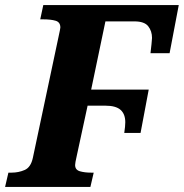

<svg xmlns="http://www.w3.org/2000/svg" viewBox="-43 -734 722 754"><path d="M-23 0 -10 -56H2Q30 -56 54 -66.5Q78 -77 86 -114L187 -590Q194 -622 194 -626Q194 -647 175.5 -652.5Q157 -658 127 -658H115L127 -714H659L623 -525H548Q550 -542 552 -561Q554 -580 554 -585Q554 -612 539 -631Q524 -650 485 -650H371L315 -382H541L509 -212H445Q447 -224 448 -236Q449 -248 449 -254Q449 -286 430.5 -302.5Q412 -319 371 -319H301L258 -120Q255 -107 253.5 -98.5Q252 -90 252 -86Q252 -67 270.5 -61.5Q289 -56 316 -56H325L312 0Z"/></svg>

Font: Noto Serif SemiCondensed ExtraBold
Style: Italic
Weight: 800
Width: 4
Italic angle: -12°
Designer: Monotype Design Team
Foundry: Monotype Imaging Inc.
Version: Version 2.014; ttfautohint (v1.8.4.7-5d5b)